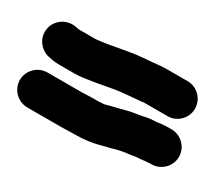

<svg xmlns="http://www.w3.org/2000/svg" viewBox="-93 -793 1087 942"><g transform="rotate(30 450.5 -321.5)"><path d="M782 -131.5H790C843.9 -131.5 889.5 -175.6 889.5 -230.5C889.5 -285.4 843.9 -329.5 790 -329.5H782C757.3 -329.5 732.1 -328 708.2 -323.5H707C684 -323.5 659.3 -320.2 639.9 -315.4C615.6 -309.3 579.4 -307.2 545.5 -297C517 -288.9 481 -282 445.3 -271.3C439.3 -270.1 413.8 -268.6 400 -268.5C371.4 -269.7 336.2 -266.5 313 -266.5H124C70.1 -266.5 24.5 -222.4 24.5 -167.5C24.5 -112.6 70.1 -68.5 124 -68.5H313C340.2 -68.5 374.8 -70.5 397 -70.5C442.7 -70.5 488.1 -77.1 520.7 -85.8L549.5 -93.5C560.2 -95.7 569.8 -98 580.7 -101C610.6 -110.3 640.4 -116.7 672.4 -119.7C686.7 -121 703.6 -125.5 709 -125.5C735.7 -125.5 751.8 -130.5 766 -130.5C771 -130.5 778.6 -131.5 782 -131.5ZM839.5 -474C839.5 -527.4 795.9 -573.5 741 -573.5H624C616.4 -573.5 610.4 -573.3 601.3 -572.5C591.8 -572.4 581.6 -571.8 570.3 -570.2C522.9 -565 471.7 -563.8 418.3 -553.9L390.2 -549C358.5 -544.4 328.8 -537.2 299.4 -533.2C280.9 -531 254.4 -526.5 242 -526.5H156C151.3 -526.5 147.4 -527.2 139.1 -528.7C80.2 -543.7 25.2 -506.6 14.3 -453C2.3 -394.2 44.7 -346 91.3 -336.3C107.6 -332.9 127.9 -328.5 152 -328.5H242C256.2 -328.5 271 -329.6 288.1 -331.8C336.3 -338.7 375.9 -344.8 423 -354.2L450.1 -359C494.7 -365.8 544.8 -369.1 594.4 -373.7C594.8 -373.7 595.7 -373.8 596.3 -373.9L607.7 -375.5H741C795 -375.5 839.5 -420 839.5 -474Z"/></g></svg>

Font: Smoothie
Style: ExBd
Weight: 800
Foundry: Cannot Into Space Fonts
Version: Version 0.8